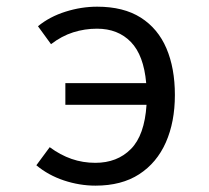

<svg xmlns="http://www.w3.org/2000/svg" viewBox="-20 -558 640 589"><path d="M278 -537.5Q359 -537.5 411.8 -504Q464.5 -470.5 490.5 -409.8Q516.5 -349 516.5 -266.5Q516.5 -184 488.8 -121.2Q461 -58.5 407 -23.5Q353 11.5 273 11.5Q224 11.5 176 -4.5Q128 -20.5 91.5 -51L132.5 -106.5Q165 -82.5 199.5 -70.5Q234 -58.5 272.5 -58.5Q339.5 -58.5 381.5 -100.8Q423.5 -143 429.5 -236.5H180.5V-303H428.5Q421 -388.5 381.5 -429.2Q342 -470 277.5 -470Q240 -470 204.5 -458.8Q169 -447.5 136.5 -422.5L96.5 -477.5Q132.5 -507 181 -522.2Q229.5 -537.5 278 -537.5Z"/></svg>

Font: Fast_Mono
Style: Regular
Weight: 400
Monospace: yes
Designer: Carrois Corporate, Edenspiekermann AG, Nikita Prokopov
Foundry: Carrois Corporate, Edenspiekermann AG, Nikita Prokopov
Version: Version 5.002